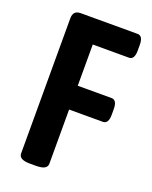

<svg xmlns="http://www.w3.org/2000/svg" viewBox="-134 -773 670 849"><g transform="rotate(20 201.5 -349.0)"><path d="M115 2Q86 2 73.5 -5.5Q61 -13 61 -27V-663Q61 -700 96 -700H364Q390 -700 390 -657V-631Q390 -588 364 -588H194V-394H353Q379 -394 379 -351V-325Q379 -282 353 -282H194V-27Q194 -13 181.5 -5.5Q169 2 140 2Z"/></g></svg>

Font: Asap Condensed SemiBold
Style: Regular
Weight: 600
Width: 3
Designer: Pablo Cosgaya
Foundry: Omnibus-Type
Version: Version 3.001; ttfautohint (v1.8.4.7-5d5b)